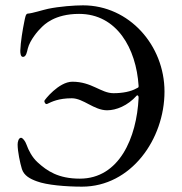

<svg xmlns="http://www.w3.org/2000/svg" viewBox="-20 -684 682 719"><path d="M499 -363C500 -355 496 -356 491 -353C470 -341 439 -335 405 -335C358 -335 324 -378 251 -378C200 -378 146 -309 146 -306C146 -300 151 -292 157 -295C174 -303 199 -316 249 -316C292 -316 332 -271 381 -271C415 -271 458 -288 492 -326C495 -329 500 -325 499 -317C492 -169 427 -15 279 -15C198 -15 156 -44 121 -76C100 -95 87 -121 79 -143C75 -155 65 -168 59 -168H58C50 -167 46 -154 46 -143C46 -117 55 -74 62 -51C70 -26 93 -14 118 -5C155 9 227 15 287 15C471 15 596 -163 596 -341C596 -514 464 -664 291 -664C259 -664 203 -660 160 -651C141 -647 101 -634 84 -633C76 -633 74 -617 71 -603C65 -574 57 -526 56 -494C56 -485 57 -470 67 -471C78 -472 81 -489 84 -502C92 -534 123 -570 135 -581C145 -591 184 -632 276 -632C418 -632 490 -502 499 -363Z"/></svg>

Font: EB Garamond SC 08
Style: Regular
Weight: 400
Version: Version 0.016